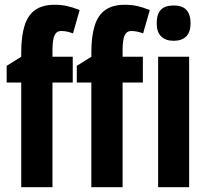

<svg xmlns="http://www.w3.org/2000/svg" viewBox="-20 -785 868 805"><path d="M285 -439H200V0H69V-439H8V-509L69 -547V-564Q69 -633 83 -677.5Q97 -722 128 -743.5Q159 -765 208 -765Q237 -765 260 -760Q283 -755 314 -743L286 -645Q273 -650 261 -652.5Q249 -655 236 -655Q217 -655 208.5 -636.5Q200 -618 200 -573V-547H285ZM579 -439H494V0H363V-439H302V-509L363 -547V-564Q363 -633 377 -677.5Q391 -722 422 -743.5Q453 -765 502 -765Q531 -765 554 -760Q577 -755 608 -743L580 -645Q567 -650 555 -652.5Q543 -655 530 -655Q511 -655 502.5 -636.5Q494 -618 494 -573V-547H579ZM773 -547V0H643V-547ZM708 -762Q745 -762 762 -743Q779 -724 779 -687Q779 -651 761 -632.5Q743 -614 708 -614Q674 -614 655.5 -632.5Q637 -651 637 -687Q637 -725 654 -743.5Q671 -762 708 -762Z"/></svg>

Font: Noto Sans Display ExtraCondensed
Style: Bold
Weight: 700
Width: 2
Designer: Monotype Design Team
Foundry: Monotype Imaging Inc.
Version: Version 2.003